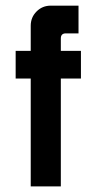

<svg xmlns="http://www.w3.org/2000/svg" viewBox="-20 -663 344 683"><path d="M160.7 -642.9H259.3V-544.3H214.3Q196.4 -544.3 196.4 -526.4V-482.1H267.9V-383.6H196.4V0H89.3V-383.6H35.7V-482.1H89.3V-571.4Q89.3 -601.4 110 -622.1Q130.7 -642.9 160.7 -642.9Z"/></svg>

Font: Aire Exterior
Style: Regular
Weight: 400
Width: 4
Designer: Jayvee Enaguas (HarvettFox96)
Version: 20190503.02